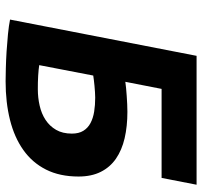

<svg xmlns="http://www.w3.org/2000/svg" viewBox="-38 -664 711 675"><g transform="rotate(90 317.5 -326.5)"><path d="M176.3 -662.1H629.4L605.5 -539.1H292.5L267.6 -411.6Q276.9 -413.1 290 -414.3Q303.2 -415.5 317.4 -416.5Q331.5 -417.5 346.2 -418.2Q360.8 -418.9 373 -418.9Q423.8 -418.9 465.8 -409.2Q507.8 -399.4 537.8 -378.7Q567.9 -357.9 584.2 -325.2Q600.6 -292.5 600.6 -247.1Q600.6 -181.2 576.2 -132.8Q551.8 -84.5 507.3 -53Q462.9 -21.5 401.4 -6.1Q339.8 9.3 265.6 9.3Q248 9.3 220 8.5Q191.9 7.8 161.1 5.9Q130.4 3.9 100.3 1Q70.3 -2 48.8 -6.3ZM293.9 -104Q323.2 -104 351.3 -110.4Q379.4 -116.7 401.4 -131.1Q423.3 -145.5 436.5 -168.2Q449.7 -190.9 449.7 -223.6Q449.7 -248 439.9 -263.9Q430.2 -279.8 412.8 -289.1Q395.5 -298.3 372.6 -302Q349.6 -305.7 323.2 -305.7Q314 -305.7 303.2 -304.9Q292.5 -304.2 281.7 -303.2Q271 -302.2 261.5 -301Q252 -299.8 245.6 -298.8L209 -108.9Q214.8 -107.9 224.6 -106.9Q234.4 -106 246.1 -105.2Q257.8 -104.5 270.3 -104.2Q282.7 -104 293.9 -104Z"/></g></svg>

Font: PT Astra Sans
Style: Bold Italic
Weight: 700
Italic angle: -16°
Designer: A.Korolkova, I. Chaeva
Foundry: ParaType Ltd
Version: Version 1.002W